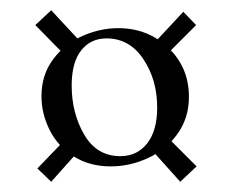

<svg xmlns="http://www.w3.org/2000/svg" viewBox="-20 -390 454 375"><path d="M80 -35 53 -61 106 -116 130 -91ZM49 -341 80 -370 132 -314 102 -287ZM364 -65 332 -35 280 -93 309 -120ZM338 -367 363 -341 308 -286 284 -309ZM61 -202Q61 -244 84 -274.5Q107 -305 141.5 -320Q176 -335 211 -335Q269 -335 309 -296.5Q349 -258 349 -201Q349 -160 327 -129Q305 -98 269.5 -81.5Q234 -65 196 -65Q155 -65 124 -84.5Q93 -104 77 -136Q61 -168 61 -202ZM287 -180Q287 -234 260 -274.5Q233 -315 188 -315Q157 -315 138.5 -291.5Q120 -268 120 -223Q120 -169 144.5 -127Q169 -85 215 -85Q248 -85 267.5 -110Q287 -135 287 -180Z"/></svg>

Font: Cormorant SC Medium
Style: Regular
Weight: 500
Designer: Christian Thalmann (Catharsis Fonts)
Foundry: Catharsis Fonts
Version: Version 4.000